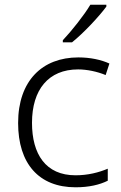

<svg xmlns="http://www.w3.org/2000/svg" viewBox="-20 -786 516 816"><path d="M432 -758V-766H364C338 -722 284 -654 247 -615V-606H286C336 -646 402 -717 432 -758ZM301 10C359 10 404 -1 438 -18V-69C400 -53 354 -41 301 -41C174 -41 116 -131 116 -264C116 -405 186 -491 312 -491C349 -491 393 -482 429 -467L445 -516C410 -532 364 -542 313 -542C160 -542 57 -443 57 -263C57 -91 145 10 301 10Z"/></svg>

Font: Noto Sans Gujarati Light
Style: Regular
Weight: 300
Designer: Jelle Bosma - Monotype Design Team, Universal Thirst
Foundry: Monotype Imaging Inc.
Version: Version 2.106